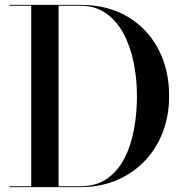

<svg xmlns="http://www.w3.org/2000/svg" viewBox="-20 -770 758 790"><path d="M310 -750Q423.5 -750 505.2 -701.2Q587 -652.5 631.5 -567.8Q676 -483 676 -375Q676 -294 649.5 -225.5Q623 -157 574.2 -106.5Q525.5 -56 458.5 -28Q391.5 0 310 0H19V-3.5H108.5V-746.5H19V-750ZM221 -3.5H310Q375.5 -3.5 420.5 -35Q465.5 -66.5 492.5 -119.5Q519.5 -172.5 531.5 -239Q543.5 -305.5 543.5 -375Q543.5 -445 530.2 -511.2Q517 -577.5 489 -630.5Q461 -683.5 416.5 -715Q372 -746.5 310 -746.5H221Z"/></svg>

Font: Bodoni Moda 48pt Medium
Style: Regular
Weight: 500
Designer: Owen Earl
Foundry: indestructible type
Version: Version 2.005